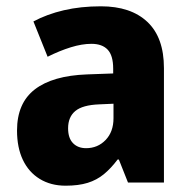

<svg xmlns="http://www.w3.org/2000/svg" viewBox="-20 -579 601 609"><path d="M300 -559Q395 -559 447.5 -509.5Q500 -460 500 -363V0H386L357 -73H353Q332 -45 309.5 -26.5Q287 -8 258 1Q229 10 188 10Q141 10 106 -11.5Q71 -33 52.5 -72Q34 -111 34 -165Q34 -252 90.5 -295.5Q147 -339 256 -343L339 -346V-361Q339 -403 321.5 -421.5Q304 -440 270 -440Q240 -440 204.5 -429Q169 -418 131 -399L86 -511Q129 -534 182.5 -546.5Q236 -559 300 -559ZM295 -248Q242 -246 219 -227Q196 -208 196 -172Q196 -141 211.5 -125Q227 -109 253 -109Q290 -109 315 -135Q340 -161 340 -204V-250Z"/></svg>

Font: Noto Sans Khmer SemiCondensed ExtraBold
Style: Regular
Weight: 800
Width: 4
Designer: Danh Hong and the Monotype Design Team
Foundry: Monotype Imaging Inc.
Version: Version 2.004